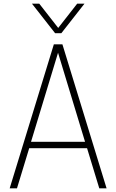

<svg xmlns="http://www.w3.org/2000/svg" viewBox="-20 -1032 637 1052"><path d="M564 0H524L457 -220H140L73 0H33L275 -789H322ZM446 -255 298 -743 150 -255ZM316 -850H282L155 -1012H195L299 -879L403 -1012H443Z"/></svg>

Font: Tanohe Sans ExtraLight
Style: Regular
Weight: 250
Designer: Village Type and Design LLC & Cristiano Sobral
Foundry: Cooper Hewitt Smithsonian Design Museum
Version: Version 1.00;May 30, 2020;FontCreator 12.0.0.2522 64-bit; tt